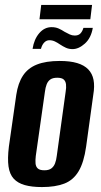

<svg xmlns="http://www.w3.org/2000/svg" viewBox="-20 -750 411 778"><path d="M150 8Q109 8 80.5 0Q52 -8 35.5 -26Q19 -44 14.5 -75.5Q10 -107 16 -156L46 -366Q53 -413 73 -443.5Q93 -474 129.5 -488.5Q166 -503 222 -503Q264 -503 292.5 -494.5Q321 -486 337.5 -469Q354 -452 359 -426.5Q364 -401 358 -366L329 -156Q320 -92 298.5 -56Q277 -20 240.5 -6Q204 8 150 8ZM160 -60Q178 -60 188 -67.5Q198 -75 203 -88Q208 -101 210 -118L246 -378Q249 -395 247.5 -408Q246 -421 238 -428Q230 -435 212 -435Q194 -435 184 -428Q174 -421 169 -408Q164 -395 162 -378L125 -118Q123 -101 124 -88Q125 -75 133 -67.5Q141 -60 160 -60ZM274 -551Q259 -551 247 -556.5Q235 -562 223 -570Q213 -577 202.5 -582Q192 -587 180 -587Q168 -587 159 -577.5Q150 -568 146 -552H112Q118 -591 139 -615.5Q160 -640 189 -640Q205 -640 217.5 -634.5Q230 -629 242 -621Q253 -615 262.5 -610.5Q272 -606 283 -606Q298 -606 306 -614.5Q314 -623 318 -637H356Q349 -596 324 -573.5Q299 -551 274 -551ZM140 -672 147 -730H353L346 -672Z"/></svg>

Font: Alumni Sans Thin
Style: Bold Italic
Weight: 700
Italic angle: -8°
Version: Version 1.016